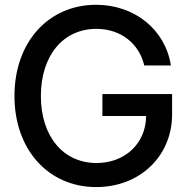

<svg xmlns="http://www.w3.org/2000/svg" viewBox="-20 -759 772 791"><path d="M376.5 11.7C555.2 11.7 689 -114.7 689 -288.1V-371.6H401.9V-281.2H582C581.1 -165.5 492.2 -87.4 377.9 -87.4C239.7 -87.4 148.4 -198.2 148.4 -363.3C148.4 -529.3 239.3 -640.1 377.4 -640.1C477.5 -640.1 553.7 -579.1 574.2 -489.3H684.1C661.1 -637.2 534.2 -739.3 376 -739.3C181.2 -739.3 39.6 -587.4 39.6 -363.3C39.6 -142.6 179.2 11.7 376.5 11.7Z"/></svg>

Font: Inteeer Medium
Style: Regular
Weight: 500
Designer: Rasmus Andersson
Foundry: rsms
Version: Version 4.001;Glyphs 3.4 (3402)